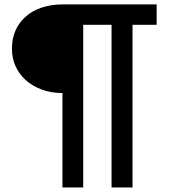

<svg xmlns="http://www.w3.org/2000/svg" viewBox="-20 -740 759 863"><path d="M684.1 -720.2V-628.4H575.7V102.5H481.4V-628.4H354V102.5H260.7V-321.8Q208 -321.8 166.5 -337.9Q123 -354.5 95.2 -380.4Q64.9 -408.2 49.3 -443.8Q33.7 -478.5 33.7 -521Q33.7 -566.4 49.3 -602.1Q64.9 -638.2 95.2 -665Q125 -691.9 166.5 -705.6Q210.4 -720.2 260.7 -720.2Z"/></svg>

Font: Lato-SemiBold
Style: Regular
Weight: 500
Designer: Lukasz Dziedzic with Adam Twardoch and Botio Nikoltchev
Foundry: tyPoland Lukasz Dziedzic
Version: ""